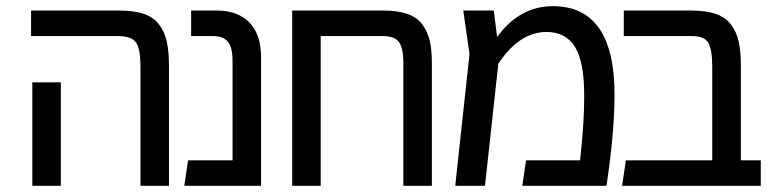

<svg xmlns="http://www.w3.org/2000/svg" viewBox="-20 -598 2488 618"><path d="M432.1 0V-384.8Q432.1 -439.9 418 -460.9Q403.8 -481.9 358.9 -481.9H80.1V-564H365.2Q412.6 -564 443.8 -553Q475.1 -542 492.7 -518.3Q510.3 -494.6 517.1 -463.1Q523.9 -431.6 523.9 -384.8V0ZM84 0V-333H175.8V0Z M678.2 -564Q745.6 -564 783 -525.4Q820.3 -486.8 820.3 -414.1V0H573.2L585.4 -82H728.5V-403.8Q728.5 -444.3 713.9 -463.1Q699.2 -481.9 665.5 -481.9H595.2V-564Z M1214.4 -564Q1260.7 -564 1291.7 -553Q1322.8 -542 1339.6 -519Q1356.4 -496.1 1363.3 -466.6Q1370.1 -437 1370.1 -395V0H1278.3V-395Q1278.3 -440.9 1265.1 -461.4Q1252 -481.9 1211.4 -481.9H1012.2V0H920.4V-564Z M1759.3 -578.1Q1958 -578.1 1958 -293.9Q1958 -171.4 1932.1 0H1661.1L1673.3 -82H1847.2Q1847.2 -83 1851.3 -123.8Q1855.5 -164.6 1857.9 -204.8Q1860.4 -245.1 1860.4 -291Q1860.4 -400.4 1830.3 -447.8Q1800.3 -495.1 1739.3 -495.1Q1651.9 -495.1 1584 -393.1L1541 0H1445.3L1491.2 -423.8L1471.2 -564H1569.3L1580.1 -479Q1652.3 -578.1 1759.3 -578.1Z M2364.7 -82H2428.7V0H1982.4L1994.6 -82H2272.5V-384.8Q2272.5 -438 2260 -460Q2247.6 -481.9 2206.5 -481.9H1987.8V-564H2205.6Q2253.4 -564 2284.7 -553Q2315.9 -542 2333.5 -518.3Q2351.1 -494.6 2357.9 -463.1Q2364.7 -431.6 2364.7 -384.8Z"/></svg>

Font: FiraGO
Style: Regular
Weight: 400
Designer: bBox Type
Foundry: bBox Type GmbH
Version: Version 1.001;PS 001.001;hotconv 1.0.88;makeotf.lib2.5.64775